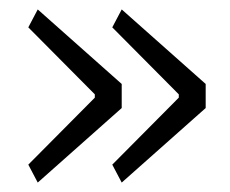

<svg xmlns="http://www.w3.org/2000/svg" viewBox="-20 -492 488 407"><path d="M60 -472 238 -314V-263L60 -105L40 -143L181 -285V-292L40 -434ZM238 -472 416 -314V-263L238 -105L218 -143L359 -285V-292L218 -434Z"/></svg>

Font: IBM Plex Sans Cond Light
Style: Regular
Weight: 300
Width: 3
Designer: Mike Abbink, Paul van der Laan, Pieter van Rosmalen
Foundry: Bold Monday
Version: Version 1.3